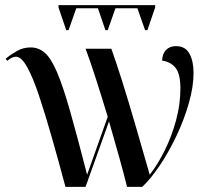

<svg xmlns="http://www.w3.org/2000/svg" viewBox="-20 -725 816 745"><path d="M237 -608 207 -696V-705H582V-696L552 -608H543L513 -693H428L398 -608H389L360 -693H276L246 -608ZM234 0Q207 -101 181 -192Q155 -283 131.5 -353.5Q108 -424 85.5 -464.5Q63 -505 42 -505Q27 -505 8 -489L2 -497Q21 -513 45.5 -527Q70 -541 99 -541Q130 -541 154 -520Q178 -499 201 -445.5Q224 -392 251.5 -295.5Q279 -199 318 -47L398 -272Q375 -348 352 -419.5Q329 -491 312 -536H412Q430 -486 454 -410Q478 -334 505 -241Q532 -148 561 -47Q593 -88 620 -143Q647 -198 663.5 -259.5Q680 -321 680 -382Q680 -436 662.5 -460Q645 -484 609 -490Q610 -517 624.5 -531.5Q639 -546 663 -546Q699 -546 715 -517Q731 -488 731 -442Q731 -389 713 -325.5Q695 -262 665.5 -199.5Q636 -137 601 -84.5Q566 -32 532 0H473Q461 -49 442.5 -115Q424 -181 403 -254L312 0Z"/></svg>

Font: Noto Serif Display SemiCondensed Medium
Style: Regular
Weight: 500
Width: 4
Designer: Monotype Design Team
Foundry: Monotype Imaging Inc.
Version: Version 2.009